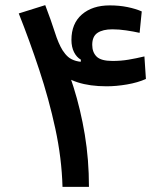

<svg xmlns="http://www.w3.org/2000/svg" viewBox="-20 -724 626 744"><path d="M222.2 0Q219.2 -110.8 194.3 -225.8Q169.4 -340.8 131.8 -454.1Q94.2 -567.4 52.7 -671.9L155.3 -704.1Q178.2 -644 192.4 -599.4Q206.5 -554.7 222.7 -528.8Q232.4 -513.7 244.1 -503.4Q255.9 -493.2 274.4 -488Q293 -482.9 322.8 -482.9L321.3 -456.1L291.5 -468.8L293.5 -492.7Q276.9 -502 266.8 -522Q256.8 -542 256.8 -569.3Q256.8 -632.8 297.4 -668Q337.9 -703.1 405.3 -703.1Q442.4 -703.1 474.4 -696.5Q506.3 -689.9 529.3 -679.7L521 -596.7Q497.1 -602.1 469.2 -606.2Q441.4 -610.4 415.5 -610.4Q378.4 -610.4 357.9 -596.7Q337.4 -583 337.4 -550.3Q337.4 -521.5 354.5 -504.6Q371.6 -487.8 416 -487.8Q448.2 -487.8 477.5 -492.7Q506.8 -497.6 539.6 -505.4L545.4 -418Q513.7 -403.8 471.9 -396.7Q430.2 -389.6 393.1 -389.6Q328.1 -389.6 280.8 -405Q233.4 -420.4 203.4 -450Q173.3 -479.5 159.7 -521.5L201.7 -550.3Q237.3 -474.1 264.9 -386.7Q292.5 -299.3 308.6 -202.4Q324.7 -105.5 324.7 0Z"/></svg>

Font: Cascadia Code
Style: Regular
Weight: 400
Designer: Aaron Bell
Foundry: Saja Typeworks
Version: Version 2404.023